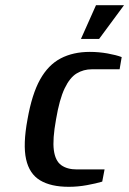

<svg xmlns="http://www.w3.org/2000/svg" viewBox="-20 -710 498 740"><path d="M245 10Q176 10 134.5 -15Q93 -40 80.5 -96.5Q68 -153 86 -250Q103 -347 134.5 -403.5Q166 -460 214 -485Q262 -510 326 -510Q361 -510 394.5 -504Q428 -498 449 -490L441 -443H334Q302 -443 275.5 -427Q249 -411 229 -369Q209 -327 196 -250Q182 -173 187.5 -131.5Q193 -90 216 -73.5Q239 -57 276 -57H383L374 -10Q351 -3 315.5 3.5Q280 10 245 10ZM292 -560 350 -690H458L362 -560Z"/></svg>

Font: Cuprum SemiBold
Style: Italic
Weight: 600
Italic angle: -10°
Version: Version 3.000